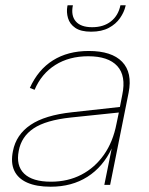

<svg xmlns="http://www.w3.org/2000/svg" viewBox="-20 -700 564 727"><path d="M375 0 403 -138Q370 -68 311 -30.5Q252 7 172 7Q118 7 83 -8.5Q48 -24 34 -54Q20 -84 29 -128Q41 -190 95.5 -227Q150 -264 253 -275L434 -295L443 -341Q458 -413 424 -450Q390 -487 314 -487Q242 -487 189.5 -454Q137 -421 111 -360L93 -367Q124 -436 180.5 -471.5Q237 -507 316 -507Q403 -507 442.5 -466Q482 -425 467 -349L397 0ZM430 -274 248 -255Q154 -245 107.5 -214Q61 -183 51 -129Q40 -73 71.5 -42.5Q103 -12 173 -12Q237 -12 288 -38.5Q339 -65 373.5 -114Q408 -163 421 -231ZM455 -676Q450 -654 434.5 -631.5Q419 -609 392 -594.5Q365 -580 325 -580Q286 -580 265 -594.5Q244 -609 237.5 -631.5Q231 -654 235 -676L236 -680H256Q248 -641 267 -619Q286 -597 329 -597Q372 -597 400 -619Q428 -641 436 -680H456Z"/></svg>

Font: Albert Sans Thin
Style: Italic
Weight: 250
Italic angle: -11.25°
Designer: Andreas Rasmussen
Foundry: a.Foundry
Version: Version 1.025